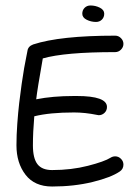

<svg xmlns="http://www.w3.org/2000/svg" viewBox="-20 -680 510 700"><path d="M280 -630Q280 -643 288.5 -651.5Q297 -660 310 -660Q328 -660 344 -652Q360 -644 360 -630Q360 -617 351.5 -608.5Q343 -600 330 -600Q312 -600 296 -608Q280 -616 280 -630ZM400 -110Q412 -110 421 -101Q430 -92 430 -80Q430 -64 417 -55Q385 -33 317.5 -16.5Q250 0 170 0Q106 0 73 -43Q40 -86 40 -150Q40 -187 43 -228.5Q46 -270 50 -304.5Q54 -339 59 -374Q64 -409 68 -431.5Q72 -454 76 -473.5Q80 -493 80 -494Q82 -511 101 -518Q199 -550 400 -550Q412 -550 421 -541Q430 -532 430 -520Q430 -508 421 -499Q412 -490 400 -490Q216 -490 136 -467Q116 -354 112 -318Q172 -330 250 -330H260Q370 -330 370 -290Q370 -277 361 -268.5Q352 -260 340 -260Q339 -260 337 -260.5Q335 -261 334 -261Q290 -270 250 -270Q161 -270 105 -256Q100 -198 100 -150Q100 -103 116.5 -81.5Q133 -60 170 -60Q240 -60 300.5 -75.5Q361 -91 383 -105Q391 -110 400 -110Z"/></svg>

Font: Pecita
Style: Book
Weight: 400
Width: 7
Version: Version 4.3